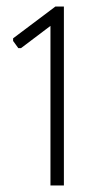

<svg xmlns="http://www.w3.org/2000/svg" viewBox="-20 -866 284 586"><path d="M134 -787 44 -719H36L20 -741V-749L149 -846H175V-300H134Z"/></svg>

Font: Encode Sans Compressed
Style: ExtraLight
Weight: 200
Designer: Pablo Impallari, Andres Torresi
Foundry: Pablo Impallari, Andres Torresi
Version: Version 1.000; ttfautohint (v1.00) -l 8 -r 50 -G 200 -x 14 -